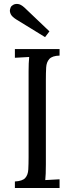

<svg xmlns="http://www.w3.org/2000/svg" viewBox="-20 -947 375 967"><path d="M280 -667Q243 -666 228.5 -650Q214 -634 212.5 -607Q211 -580 211 -544V-119Q211 -66 208 -40Q226 -41 244 -42Q262 -43 280 -44V0H55V-33Q93 -35 107 -50.5Q121 -66 122.5 -93.5Q124 -121 124 -156V-588Q124 -630 127 -660Q109 -659 91 -658Q73 -657 55 -656V-700H280ZM207 -760 62 -849Q40 -863 34 -876Q28 -889 30.5 -899.5Q33 -910 36 -914Q38 -917 46.5 -922.5Q55 -928 69.5 -927Q84 -926 103 -909L229 -789Z"/></svg>

Font: Lora
Style: Regular
Weight: 400
Designer: Olga Karpushina, Alexei Vanyashin (Cyrillic)
Foundry: Cyreal
Version: Version 3.005; ttfautohint (v1.8.4.7-5d5b)